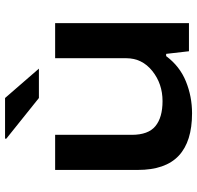

<svg xmlns="http://www.w3.org/2000/svg" viewBox="-30 -734 776 756"><g transform="rotate(-90 358.0 -356.0)"><path d="M465.8 -590.8H350.1L189.9 -719.2V-724.1H350.1ZM290 12.2Q178.7 12.2 122.8 -40.3Q66.9 -92.8 66.9 -201.2V-526.9H205.1V-225.1Q205.1 -160.2 239.3 -132.1Q273.4 -104 337.9 -104Q406.2 -104 456.5 -144.3Q506.8 -184.6 506.8 -247.1V-526.9H645V0H534.2L523.9 -89.8H515.1Q475.1 -36.1 415.5 -12Q356 12.2 290 12.2Z"/></g></svg>

Font: Archivo Expanded SemiBold
Style: Regular
Weight: 600
Width: 7
Designer: Hector Gatti
Foundry: Omnibus-Type
Version: Version 2.001